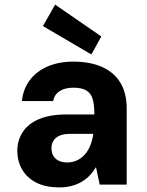

<svg xmlns="http://www.w3.org/2000/svg" viewBox="-20 -800 638 832"><path d="M237 12Q176 12 135.5 -9.5Q95 -31 75 -67Q55 -103 55 -146Q55 -192 78.5 -228Q102 -264 149.5 -284Q197 -304 268 -304H389Q389 -344 382 -369.5Q375 -395 355 -407.5Q335 -420 298 -420Q262 -420 239 -405.5Q216 -391 210 -362H75Q80 -414 109 -452.5Q138 -491 186.5 -512Q235 -533 298 -533Q371 -533 423 -509.5Q475 -486 502 -441Q529 -396 529 -330V0H412L396 -76Q385 -57 369.5 -40.5Q354 -24 334.5 -12.5Q315 -1 290.5 5.5Q266 12 237 12ZM271 -96Q294 -96 313.5 -105Q333 -114 347.5 -130.5Q362 -147 371 -169Q380 -191 384 -217V-220H284Q256 -220 238 -212Q220 -204 211.5 -190Q203 -176 203 -158Q203 -138 211.5 -124Q220 -110 235.5 -103Q251 -96 271 -96ZM376 -564 166 -687 219 -780 419 -642Z"/></svg>

Font: DM Sans 10pt ExtraBold
Style: Regular
Weight: 800
Version: Version 4.004;gftools[0.9.30]